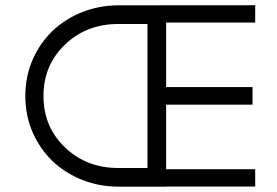

<svg xmlns="http://www.w3.org/2000/svg" viewBox="-20 -700 1038 720"><path d="M143 -340C143 -417.5 170.3 -482.2 225 -534C278.5 -584.7 344.5 -610 423 -610H533V-70H423C344.5 -70 278.5 -95.3 225 -146C170.3 -197.8 143 -262.5 143 -340ZM75 -340C75 -290.7 84.2 -245.2 102.5 -203.5C120.8 -161.8 145.7 -126 177 -96C208.3 -66 245.3 -42.5 288 -25.5C330.7 -8.5 376.3 0 425 0H603V-0.4H937V-65.4H603V-307.4H927V-373.4H603V-615.4H937V-680.4L425 -680C376.3 -680 330.7 -671.5 288 -654.5C245.3 -637.5 208.3 -614 177 -584C145.7 -554 120.8 -518.2 102.5 -476.5C84.2 -434.8 75 -389.3 75 -340Z"/></svg>

Font: GI
Style: Regular
Weight: 400
Designer: Alfredo Marco Pradil
Version: Version 1.01 2015